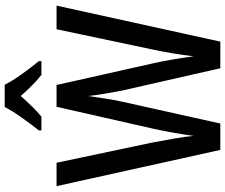

<svg xmlns="http://www.w3.org/2000/svg" viewBox="-92 -888 980 837"><g transform="rotate(-90 398.5 -470.0)"><path d="M792 -714 635 0H519L422 -427Q417 -454 409.5 -495Q402 -536 398 -577Q394 -548 387.5 -506Q381 -464 373 -427L278 0H163L5 -714H107L195 -297Q204 -249 212.5 -200.5Q221 -152 224 -116Q230 -159 238.5 -207.5Q247 -256 256 -295L351 -714H446L540 -295Q549 -256 557 -209Q565 -162 571 -116Q576 -160 584 -207.5Q592 -255 601 -297L689 -714ZM447 -940Q464 -906 494 -864.5Q524 -823 550 -791V-780H490Q468 -797 445 -820Q422 -843 398 -870Q374 -843 351 -819.5Q328 -796 308 -780H248V-791Q274 -824 304 -866Q334 -908 350 -940Z"/></g></svg>

Font: Noto Sans Myanmar Condensed Medium
Style: Regular
Weight: 500
Width: 3
Designer: Monotype Design Team
Foundry: Monotype Imaging Inc.
Version: Version 2.107; ttfautohint (v1.8.4.7-5d5b)